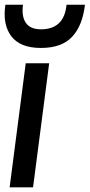

<svg xmlns="http://www.w3.org/2000/svg" viewBox="-23 -800 383 820"><path d="M151.9 -595.2Q63 -595.2 25.1 -645.5Q-12.7 -695.8 0 -779.8H75.2Q68.4 -729.5 87.6 -702.1Q106.9 -674.8 151.9 -674.8Q251 -674.8 261.2 -779.8H339.8Q329.6 -690.4 284.9 -642.8Q240.2 -595.2 151.9 -595.2ZM18.1 0 86.9 -529.8H187L118.2 0Z"/></svg>

Font: Cooper Hewitt
Style: Medium Italic
Weight: 708
Designer: Village Type and Design LLC
Foundry: Cooper Hewitt Smithsonian Design Museum
Version: 1.000